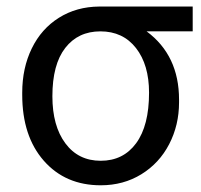

<svg xmlns="http://www.w3.org/2000/svg" viewBox="-20 -548 606 578"><path d="M137.7 -258.3Q137.7 -168.9 176.8 -116.5Q215.8 -64 283.2 -64Q351.1 -64 389.9 -116.9Q428.7 -169.9 428.7 -269Q428.7 -353 389.4 -403.3Q350.1 -453.6 282.2 -453.6Q215.3 -453.6 176.5 -403.8Q137.7 -354 137.7 -258.3ZM560.1 -453.6H421.4Q519 -381.3 519 -248V-239.7Q519 -171.4 489.3 -114Q459.5 -56.6 405.5 -23.4Q351.6 9.8 283.2 9.8Q176.8 9.8 111.8 -64.2Q46.9 -138.2 46.9 -262.7V-269Q46.9 -343.3 75.7 -402.3Q104.5 -461.4 157.5 -494.6Q210.4 -527.8 278.8 -528.3H560.1Z"/></svg>

Font: MAUL
Style: Regular
Weight: 400
Designer: MAUL
Version: Version 1.0; 2020; ttfautohint (v1.8.3)